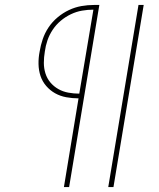

<svg xmlns="http://www.w3.org/2000/svg" viewBox="-20 -755 640 775"><path d="M417 0 539 -735H560L438 0ZM238 0 297 -358Q272 -358 247.5 -362.5Q223 -367 202.5 -378.5Q182 -390 166.5 -408Q151 -426 143.5 -448.5Q136 -471 135.5 -496.5Q135 -522 140 -547Q144 -572 152.5 -597Q161 -622 176 -644.5Q191 -667 212.5 -685Q234 -703 258.5 -714.5Q283 -726 308.5 -730.5Q334 -735 360 -735H381L259 0ZM300 -377 357 -716Q334 -716 311 -712Q288 -708 266 -697.5Q244 -687 225 -671Q206 -655 192.5 -634.5Q179 -614 171.5 -592Q164 -570 161 -547Q157 -524 157 -501.5Q157 -479 163.5 -458.5Q170 -438 183.5 -422Q197 -406 215.5 -395.5Q234 -385 256 -381Q278 -377 300 -377Z"/></svg>

Font: Iosevka Curly Slab ThExObl
Style: Regular
Weight: 100
Width: 7
Italic angle: -9°
Monospace: yes
Designer: Belleve Invis
Foundry: Belleve Invis
Version: Version 11.1.0; ttfautohint (v1.8.3)